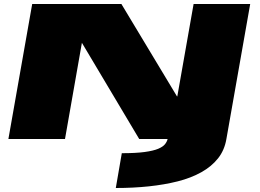

<svg xmlns="http://www.w3.org/2000/svg" viewBox="-20 -695 1299 960"><path d="M559 245Q646 245 724 236.8Q802 228.5 868.5 211.8Q935 195 986.5 166.2Q1038 137.5 1070.2 96.8Q1102.5 56 1112 0H818Q815 13.5 804.8 26.2Q794.5 39 770.8 49Q747 59 703.2 65Q659.5 71 589 71ZM22 0H305L389.5 -481L676 0H1112L1231 -675H948L866.5 -213H865L587 -675H141Z"/></svg>

Font: Anybody ExtraExpanded Black
Style: Italic
Weight: 900
Width: 8
Italic angle: -10°
Version: Version 1.113;gftools[0.9.25]